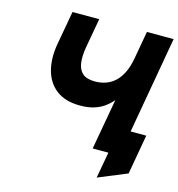

<svg xmlns="http://www.w3.org/2000/svg" viewBox="-122 -806 985 1062"><g transform="rotate(15 370.5 -275.0)"><path d="M528 150 555 0H499L525 -145H733L693 82ZM465 0 517 -291Q499 -269 474.2 -250.8Q449.5 -232.5 415.5 -221.8Q381.5 -211 336 -211Q250 -211 198.8 -250.5Q147.5 -290 130 -358Q112.5 -426 128 -511L162 -700H315L285 -532Q276 -480.5 280.8 -442Q285.5 -403.5 309 -382.2Q332.5 -361 380 -361Q415.5 -361 445 -372Q474.5 -383 497.2 -405.2Q520 -427.5 536 -461.8Q552 -496 560 -542L588 -700H741L618 0Z"/></g></svg>

Font: Overpass Black
Style: Italic
Weight: 900
Italic angle: -10°
Designer: Delve Withrington, Dave Bailey, Thomas Jockin
Foundry: Delve Fonts LLC
Version: Version 4.000